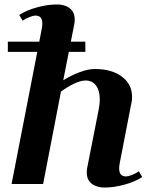

<svg xmlns="http://www.w3.org/2000/svg" viewBox="-20 -826 676 862"><path d="M15.2 -593V-639H363.2V-593ZM449.4 16Q428.6 16 410.2 9.1Q391.8 2.2 380.7 -12.7Q369.6 -27.6 369.6 -51.2Q369.6 -55.8 370 -60.9Q370.4 -66 371.4 -72L423.8 -338Q425.8 -349 426.9 -359.9Q428 -370.8 428 -380Q428 -418.6 411.3 -441.6Q394.6 -464.6 364.4 -464.6Q342.4 -464.6 311.6 -450Q280.8 -435.4 253.6 -414.2L173.6 0H32L167 -694Q170 -709 170 -720Q170 -756 140 -756Q129 -756 112.5 -749.5Q96 -743 81.4 -733L66.4 -759Q98.8 -780 146.4 -793Q194 -806 235.6 -806Q256.8 -806 275 -799.1Q293.2 -792.2 304.3 -777.3Q315.4 -762.4 315.4 -738.8Q315.4 -734.2 315.2 -729.1Q315 -724 313.6 -718L264 -465.6Q298.8 -487.2 336.8 -501.7Q374.8 -516.2 405.2 -516.2Q482.2 -516.2 527.5 -481.8Q572.8 -447.4 572.8 -392.2Q572.8 -385.8 572.6 -379.6Q572.4 -373.4 570.4 -366L518 -96Q515 -81 515 -70Q515 -34 545 -34Q556 -34 572.5 -40.5Q589 -47 603.6 -57L618.6 -31Q586.2 -10 538.6 3Q491 16 449.4 16Z"/></svg>

Font: Wittgenstein
Style: Italic
Weight: 400
Italic angle: -11°
Designer: Jörg Drees
Foundry: Jörg Drees
Version: Version 1.500